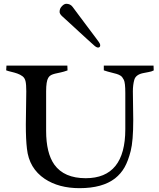

<svg xmlns="http://www.w3.org/2000/svg" viewBox="-20 -983 840 1016"><path d="M116.7 -324.2 119.1 -500Q119.1 -536.6 115 -553.7Q110.8 -570.8 98.9 -579.6Q86.9 -588.4 71.8 -593.8Q56.6 -599.1 40.5 -602.8Q24.4 -606.4 12.7 -610.8L14.2 -635.7H336.4L337.4 -610.4Q316.9 -603 300.5 -599.6Q284.2 -596.2 271.7 -593.3Q259.3 -590.3 250.2 -585.7Q241.2 -581.1 235.4 -571.3Q224.1 -552.7 224.1 -499.5V-291Q224.1 -172.9 267.6 -111.8Q319.3 -40 433.6 -40Q643.1 -40 643.1 -299.3V-491.2Q643.1 -544.9 635.3 -560.5Q627.4 -576.2 618.7 -582Q609.9 -587.9 597.2 -591.8Q584.5 -595.7 567.6 -599.6Q550.8 -603.5 529.3 -610.8V-635.7H792.5L793.5 -610.4Q781.7 -604 765.9 -601.6Q750 -599.1 735.4 -595.7Q698.7 -587.4 690.9 -561.5Q683.1 -534.7 683.1 -499L685.1 -348.6Q685.1 -236.8 671.6 -184.1Q658.2 -131.3 639.2 -97.7Q620.1 -64 588.9 -39.1Q522 12.7 400.9 12.7Q291 12.7 216.8 -36.6Q133.8 -92.3 122.6 -195.8Q116.7 -244.1 116.7 -324.2ZM510.3 -744.1Q510.3 -731.4 499 -731.4Q490.7 -731.4 478.8 -741.9Q466.8 -752.4 445.1 -772.2Q423.3 -792 398.7 -814.7Q374 -837.4 349.1 -860.4Q324.2 -883.3 309.8 -896.2Q295.4 -909.2 295.4 -919.7Q295.4 -930.2 298.6 -937.3Q301.8 -944.3 307.6 -950.2Q319.3 -962.9 331.1 -962.9Q352.1 -962.9 364.3 -946.5Q376.5 -930.2 394.3 -906.2Q412.1 -882.3 431.6 -856.4Q468.3 -807.6 488 -781.2Q507.8 -754.9 508.8 -751Q509.8 -747.1 510.3 -744.1Z"/></svg>

Font: RadleyRegular
Style: Regular
Weight: 400
Designer: vernon adams
Foundry: vernon adams
Version: Version 1.000;PS 001.001;hotconv 1.0.56